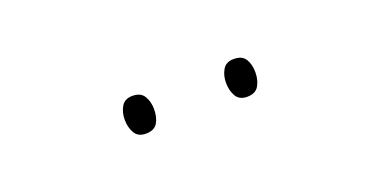

<svg xmlns="http://www.w3.org/2000/svg" viewBox="-20 -823 597 301"><g transform="rotate(-20 279.0 -672.5)"><path d="M169 -673Q169 -685 174.5 -694.5Q180 -704 193 -704Q207 -704 212.5 -694.5Q218 -685 218 -673Q218 -659 212.5 -650Q207 -641 193 -641Q180 -641 174.5 -650.5Q169 -660 169 -673ZM338 -673Q338 -685 343.5 -694.5Q349 -704 362 -704Q376 -704 381.5 -695Q387 -686 387 -673Q387 -660 381.5 -650.5Q376 -641 362 -641Q349 -641 343.5 -650.5Q338 -660 338 -673Z"/></g></svg>

Font: Noto Sans Gurmukhi UI SemiCondensed Thin
Style: Regular
Weight: 100
Width: 4
Designer: Jelle Bosma - Monotype Design Team
Foundry: Monotype Imaging Inc.
Version: Version 2.004; ttfautohint (v1.8.4.7-5d5b)